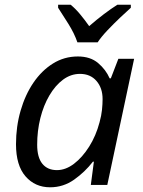

<svg xmlns="http://www.w3.org/2000/svg" viewBox="-20 -786 608 816"><path d="M193 10Q129 10 88.5 -36.5Q48 -83 48 -173Q48 -248 67.5 -315.5Q87 -383 122 -434.5Q157 -486 205 -516Q253 -546 311 -546Q364 -546 397 -518Q430 -490 446 -453H451L483 -536H550L436 0H366L379 -99H375Q341 -55 295 -22.5Q249 10 193 10ZM222 -63Q259 -63 294.5 -90Q330 -117 359 -163Q388 -209 403 -266Q411 -295 413.5 -319.5Q416 -344 416 -365Q416 -412 390 -442Q364 -472 320 -472Q281 -472 248 -447.5Q215 -423 190 -380.5Q165 -338 151.5 -284Q138 -230 138 -171Q138 -117 160 -90Q182 -63 222 -63ZM309 -606Q296 -644 271 -684Q246 -724 227 -753V-766H280Q300 -750 320 -726Q340 -702 359 -675Q390 -702 421 -725.5Q452 -749 479 -766H536V-753Q519 -738 491 -711.5Q463 -685 436.5 -657Q410 -629 395 -606Z"/></svg>

Font: Noto Sans
Style: Italic
Weight: 400
Italic angle: -12°
Designer: Monotype Design Team
Foundry: Monotype Imaging Inc.
Version: Version 2.013; ttfautohint (v1.8.4.7-5d5b)